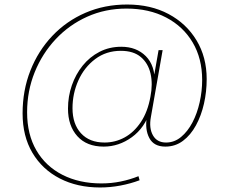

<svg xmlns="http://www.w3.org/2000/svg" viewBox="-20 -644 1015 850"><path d="M630 -126 637 -164 646 -155Q621 -78 563.5 -36.5Q506 5 439 5Q364 5 322.5 -41Q281 -87 281 -163Q281 -217 298 -266Q315 -315 346 -353.5Q377 -392 420.5 -414.5Q464 -437 517 -437Q584 -437 625.5 -395.5Q667 -354 665 -277L655 -268L682 -422H700L648 -126Q639 -77 657 -45Q675 -13 715 -13Q752 -13 781.5 -37.5Q811 -62 832 -102Q853 -142 864 -191.5Q875 -241 875 -290Q875 -385 833 -456Q791 -527 715.5 -566.5Q640 -606 540 -606Q446 -606 366 -570Q286 -534 226.5 -470.5Q167 -407 133.5 -324Q100 -241 100 -147Q100 -49 141 21.5Q182 92 256.5 130Q331 168 429 168Q473 168 514.5 159.5Q556 151 593 136L598 154Q558 169 513 177.5Q468 186 423 186Q322 186 244.5 146Q167 106 123.5 32.5Q80 -41 80 -142Q80 -244 114.5 -331.5Q149 -419 211.5 -485Q274 -551 358.5 -587.5Q443 -624 543 -624Q647 -624 726 -582Q805 -540 850 -465.5Q895 -391 895 -294Q895 -238 883 -185Q871 -132 847.5 -89Q824 -46 790 -20.5Q756 5 712 5Q661 5 641 -33Q621 -71 630 -126ZM515 -419Q450 -419 401.5 -382.5Q353 -346 327 -288Q301 -230 301 -165Q301 -95 338.5 -54Q376 -13 443 -13Q490 -13 531.5 -35.5Q573 -58 603.5 -103.5Q634 -149 646 -216Q657 -272 646.5 -318Q636 -364 603.5 -391.5Q571 -419 515 -419Z"/></svg>

Font: Poppins Devanagari Thin
Style: Regular
Weight: 100
Designer: Ninad Kale (Devanagari), Jonny Pinhorn (Latin)
Foundry: Indian Type Foundry
Version: 4.005